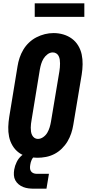

<svg xmlns="http://www.w3.org/2000/svg" viewBox="-20 -946 540 1161"><path d="M206 8Q175 8 146 1Q117 -6 94 -23Q71 -40 56 -65Q41 -90 35 -119Q29 -148 30 -178.5Q31 -209 36 -240L86 -545Q90 -571 98.5 -596.5Q107 -622 121 -645.5Q135 -669 155.5 -688.5Q176 -708 200.5 -720.5Q225 -733 251 -739.5Q277 -746 304 -746Q335 -746 363.5 -737.5Q392 -729 415 -712Q438 -695 453 -670Q468 -645 474 -616.5Q480 -588 479.5 -557Q479 -526 474 -495L423 -190Q419 -165 410.5 -139.5Q402 -114 388 -90.5Q374 -67 353.5 -47Q333 -27 308.5 -14.5Q284 -2 257.5 3Q231 8 206 8ZM209 -106Q226 -106 241.5 -117Q257 -128 266 -143.5Q275 -159 280 -175.5Q285 -192 288 -209L339 -514Q341 -526 342 -538Q343 -550 343 -562Q343 -574 341.5 -585Q340 -596 335 -606.5Q330 -617 320.5 -623Q311 -629 299 -629Q282 -629 267 -617.5Q252 -606 243 -591Q234 -576 229 -559.5Q224 -543 221 -526L171 -221Q169 -209 167.5 -197.5Q166 -186 166 -174Q166 -162 167.5 -150.5Q169 -139 174 -129Q179 -119 188 -112.5Q197 -106 209 -106ZM186 195Q169 195 152.5 193Q136 191 120.5 185Q105 179 92.5 168.5Q80 158 72.5 144Q65 130 64 113Q63 96 66 79Q70 56 81 33.5Q92 11 110.5 -5Q129 -21 153 -28Q177 -35 200 -35L194 0Q186 0 180.5 6.5Q175 13 171.5 20.5Q168 28 166 35.5Q164 43 163 50Q161 61 161.5 71Q162 81 167 89Q172 97 181.5 101Q191 105 201 105H276L261 195ZM190 -844V-926H490V-844Z"/></svg>

Font: Iosevka Curly Slab HvObl
Style: Regular
Weight: 900
Italic angle: -9°
Monospace: yes
Designer: Belleve Invis
Foundry: Belleve Invis
Version: Version 11.1.0; ttfautohint (v1.8.3)